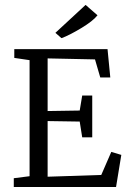

<svg xmlns="http://www.w3.org/2000/svg" viewBox="-20 -746 522 766"><path d="M225 -594 201 -615 321 -726H322L369 -685Q351 -662 303.5 -633.5Q256 -605 226 -594ZM35 0V-35L98 -43V-506L37 -515V-550H409L420 -437H380L359 -509L170 -513V-303L298 -305L308 -365H348V-198H308L298 -261L170 -263V-41L384 -48L424 -140L464 -128L443 0Z"/></svg>

Font: Aikya
Style: Regular
Weight: 400
Designer: Neelakash Kshetrimayum (Latin subset based on Merriweather by Eben Sorkin)
Foundry: Brand New Type
Version: Version 1.00 b005